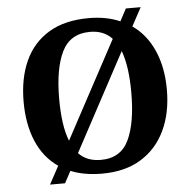

<svg xmlns="http://www.w3.org/2000/svg" viewBox="-55 -809 897 904"><g transform="rotate(-5 393.5 -357.5)"><path d="M191 -45Q123 -92 89 -172.5Q55 -253 55 -359Q55 -470 92.5 -552Q130 -634 205.5 -679.5Q281 -725 395 -725Q436 -725 473 -718Q510 -711 542 -697L573 -755H643L596 -668Q662 -622 697 -542Q732 -462 732 -358Q732 -247 692.5 -164.5Q653 -82 578 -36Q503 10 394 10Q310 10 246 -16L216 40H145ZM394 -55Q488 -55 526 -135Q564 -215 564 -358Q564 -420 557 -470Q550 -520 536 -557L289 -96Q328 -55 394 -55ZM499 -618Q460 -660 395 -660Q301 -660 262 -580.5Q223 -501 223 -358Q223 -296 230 -246Q237 -196 252 -158Z"/></g></svg>

Font: Noto Serif Test
Style: Regular
Weight: 400
Version: Version 1.000